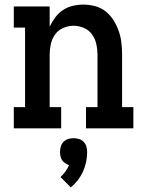

<svg xmlns="http://www.w3.org/2000/svg" viewBox="-20 -558 640 835"><path d="M40 0V-92H89V-438H40V-530H196V-442Q206 -463 220 -482Q234 -501 253.5 -514Q273 -527 296 -532.5Q319 -538 343 -538Q369 -538 394.5 -531Q420 -524 440 -508Q460 -492 474 -469.5Q488 -447 496.5 -422.5Q505 -398 508 -372Q511 -346 511 -320V-92H560V0H354V-92H404V-320Q404 -343 399 -366Q394 -389 380.5 -408Q367 -427 345 -436.5Q323 -446 300 -446Q277 -446 255 -436.5Q233 -427 219.5 -408Q206 -389 201 -366Q196 -343 196 -320V-92H246V0ZM288 257 243 212Q255 201 264.5 188Q274 175 280 160Q271 157 263 151.5Q255 146 250 138.5Q245 131 243 121.5Q241 112 241 103Q241 91 244.5 79Q248 67 256.5 58.5Q265 50 276.5 46.5Q288 43 300 43Q312 43 323.5 46.5Q335 50 343.5 58.5Q352 67 355.5 79Q359 91 359 103Q359 125 354.5 146.5Q350 168 341 188Q332 208 318.5 225.5Q305 243 288 257Z"/></svg>

Font: Iosevka Slab Semibold Extended
Style: Regular
Weight: 600
Width: 7
Monospace: yes
Designer: Belleve Invis
Foundry: Belleve Invis
Version: Version 11.1.0; ttfautohint (v1.8.3)